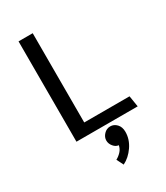

<svg xmlns="http://www.w3.org/2000/svg" viewBox="-226 -776 977 1127"><g transform="rotate(-30 262.5 -212.5)"><path d="M509 0H94V-680H190V-75H497ZM310 21Q335 21 353.5 40.5Q372 60 372 93Q372 144 341 189Q310 234 267 255L244 209Q263 199 279 182Q295 165 299 142Q280 141 264.5 122.5Q249 104 249 82Q249 59 267 40Q285 21 310 21Z"/></g></svg>

Font: Palanquin Medium
Style: Regular
Weight: 500
Designer: Pria Ravichandran
Version: Version 1.0.4